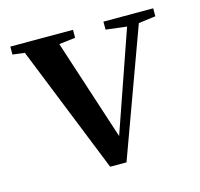

<svg xmlns="http://www.w3.org/2000/svg" viewBox="-74 -514 629 604"><g transform="rotate(-15 240.5 -212.0)"><path d="M213.9 11.2 47.4 -404.3 8.3 -409.2V-435.1H212.4V-409.2L159.2 -402.8L266.1 -74.7L379.4 -400.9L311.5 -409.2V-435.1H473.6V-409.2L418 -401.9L267.1 11.2Z"/></g></svg>

Font: Elstob Medium
Style: Regular
Weight: 500
Designer: Peter S. Baker
Version: Version 1.015